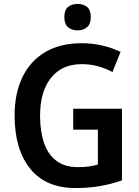

<svg xmlns="http://www.w3.org/2000/svg" viewBox="-20 -943 706 973"><path d="M351 -392H598V-29Q544 -10 487 0Q430 10 363 10Q212 10 133 -88Q54 -186 54 -358Q54 -469 93.5 -551.5Q133 -634 209 -679Q285 -724 394 -724Q449 -724 499.5 -712Q550 -700 591 -680L550 -578Q517 -596 477 -607Q437 -618 394 -618Q294 -618 238.5 -548.5Q183 -479 183 -356Q183 -279 202.5 -220.5Q222 -162 264.5 -129Q307 -96 375 -96Q407 -96 431 -99.5Q455 -103 476 -109V-286H351ZM373 -923Q403 -923 421.5 -907.5Q440 -892 440 -856Q440 -821 421 -805Q402 -789 373 -789Q344 -789 325 -805Q306 -821 306 -856Q306 -892 324.5 -907.5Q343 -923 373 -923Z"/></svg>

Font: Noto Sans Devanagari SemiCondensed SemiBold
Style: Regular
Weight: 600
Width: 4
Designer: Jelle Bosma - Monotype Design Team
Foundry: Monotype Imaging Inc.
Version: Version 2.004; ttfautohint (v1.8.4.7-5d5b)